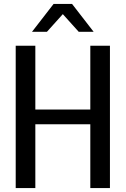

<svg xmlns="http://www.w3.org/2000/svg" viewBox="-20 -958 640 978"><path d="M457 -796H381L300 -886L219 -796H143L253 -938H347ZM540 0H440V-325H160V0H60V-725H160V-400H440V-725H540Z"/></svg>

Font: Edlo
Style: Regular
Weight: 400
Monospace: yes
Version: Version 0.01